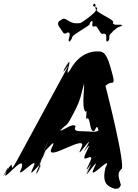

<svg xmlns="http://www.w3.org/2000/svg" viewBox="-52 -1144 856 1191"><path d="M335 -949C341 -938 348 -929 369 -943C398 -942 361 -887 378 -888C398 -902 360 -873 381 -887C405 -913 383 -912 419 -935C439 -949 467 -966 488 -980C519 -1000 493 -994 517 -1014C535 -1030 494 -1000 515 -1014C534 -1019 505 -973 534 -980C554 -994 568 -921 589 -935C623 -939 595 -886 615 -887C635 -901 597 -874 618 -888C639 -914 610 -915 643 -943C663 -957 629 -937 650 -951C683 -979 670 -969 704 -984C724 -998 683 -972 704 -986C711 -998 642 -980 649 -1004C669 -1018 528 -1072 549 -1086C562 -1106 507 -1099 531 -1119C549 -1135 508 -1105 529 -1119C548 -1124 535 -1106 542 -1086C558 -1072 435 -990 445 -1001C438 -1001 406 -992 371 -1016C344 -1033 344 -1032 314 -1012C297 -991 320 -974 335 -949ZM548 -825C527 -825 448 -820 390 -722C330 -620 414 -830 360 -735C303 -636 409 -834 357 -733C303 -628 411 -807 352 -699C298 -599 111 -255 57 -155C-13 -26 56 -193 -14 -78C-73 20 34 -178 -13 -76C-53 10 107 -203 83 -103C29 -3 203 -204 153 -103C104 -4 240 -195 186 -90C135 11 245 -191 188 -92C133 3 241 -218 192 -128C138 -28 284 -302 230 -202C180 -112 293 -335 238 -240C181 -141 285 -339 234 -238C180 -133 317 -325 269 -227C219 -125 502 -328 452 -227C403 -128 538 -332 489 -238C435 -138 542 -340 488 -240C428 -134 538 -311 484 -202C433 -101 552 -229 501 -128C446 -19 555 -198 495 -92C441 8 552 -190 498 -90C449 4 580 -201 532 -103C482 -1 656 -203 602 -103C578 -3 619 14 661 27C685 27 687 24 698 4C691 -29 669 -65 699 -93C737 -93 596 -636 601 -616C603 -604 606 -624 635 -630C659 -630 660 -636 631 -735C603 -830 579 -825 548 -825ZM453 -330C431 -330 401 -331 417 -360C402 -389 324 -320 319 -336C334 -365 305 -304 321 -333C357 -375 358 -354 388 -411C403 -440 393 -421 409 -450C453 -536 449 -556 471 -630C486 -659 452 -601 468 -630C477 -614 450 -477 479 -450C494 -479 473 -382 489 -411C511 -413 502 -317 534 -333C549 -362 551 -365 559 -336C549 -320 505 -330 453 -330Z"/></svg>

Font: Hussar Przerywany
Style: Obl
Weight: 400
Foundry: Cannot Into Space Fonts
Version: Version 0.982